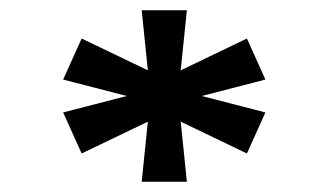

<svg xmlns="http://www.w3.org/2000/svg" viewBox="-20 -690 640 374"><path d="M344 -670H256L268 -553L139 -615L103 -535L227 -503L103 -471L139 -391L268 -453L256 -336H344L332 -453L461 -391L497 -471L373 -503L497 -535L461 -615L332 -553Z"/></svg>

Font: LT Wave Mono Medium
Style: Regular
Weight: 500
Designer: Daniel Lyons
Version: Version 2.5 (Glyphs App)